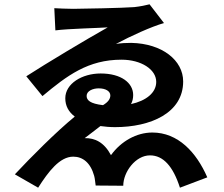

<svg xmlns="http://www.w3.org/2000/svg" viewBox="-20 -814 1040 891"><path d="M674 -794C659 -790 631 -784 603 -781C555 -777 351 -773 320 -773C292 -773 249 -775 232 -776L237 -673C298 -681 442 -684 480 -687C377 -629 198 -522 102 -460L177 -368C292 -464 389 -537 544 -537C635 -537 705 -492 705 -434C705 -383 657 -346 588 -331C595 -344 598 -358 598 -373C598 -429 543 -473 447 -473C361 -473 283 -426 283 -358C283 -323 298 -295 327 -273C239 -201 124 -85 49 -5L157 57C205 -18 257 -87 320 -87C364 -87 400 -59 417 2C421 17 421 28 424 47L552 48C552 -16 609 -93 676 -93C737 -93 783 -43 815 57L942 9C891 -108 806 -199 687 -199C614 -199 542 -159 495 -94C463 -154 420 -174 373 -173C396 -190 421 -210 446 -229C467 -226 490 -224 514 -224C678 -224 830 -289 830 -436C830 -534 733 -612 589 -615C566 -615 542 -614 518 -610C587 -647 684 -691 741 -707ZM438 -404C470 -404 492 -391 492 -371C492 -356 483 -341 458 -326C398 -333 382 -349 382 -369C382 -392 411 -404 438 -404Z"/></svg>

Font: Spoqa Han Sans Neo Bold
Style: Bold
Weight: 700
Designer: [Spoqa Han Sans Neo] Dong-huui Kim  Younghwa Kang  Yujin Lee  [Noto Sans] Ryoko NISHIZUKA  (kana & ideographs); Paul D. 
Foundry: Spoqa (http://www.spoqa-han-sans.com)
Version: Version 1.000